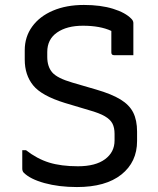

<svg xmlns="http://www.w3.org/2000/svg" viewBox="-20 -738 640 776"><path d="M319 -718Q387 -718 437 -702.5Q487 -687 511 -662Q519 -654 519 -645V-515H441Q430 -515 430 -526V-613Q385 -634 315 -634Q250 -634 210.5 -606.5Q171 -579 171 -528V-508Q171 -469 191 -445.5Q211 -422 273 -404L369 -376Q431 -358 467 -336Q503 -314 518.5 -283Q534 -252 534 -206V-168Q534 -83 470.5 -32.5Q407 18 291 18Q218 18 160 2Q102 -14 76 -40Q70 -46 70 -57V-131H85Q130 -96 178.5 -81Q227 -66 295 -66Q366 -66 404.5 -94.5Q443 -123 443 -170V-197Q443 -222 434.5 -238.5Q426 -255 404 -268Q382 -281 339 -293L242 -322Q148 -351 114 -393Q80 -435 80 -497V-535Q80 -589 110 -630.5Q140 -672 194 -695Q248 -718 319 -718Z"/></svg>

Font: Recursive Mn Lnr St
Style: Regular
Weight: 400
Monospace: yes
Version: Version 1.079;hotconv 1.0.112;makeotfexe 2.5.65598; ttfautoh